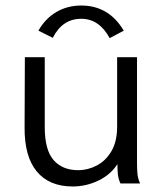

<svg xmlns="http://www.w3.org/2000/svg" viewBox="-20 -664 590 695"><path d="M243 11Q158 11 113 -43.5Q68 -98 69 -204L70 -457H142V-204Q142 -121 174 -84.5Q206 -48 263 -48Q298 -48 330.5 -65Q363 -82 383.5 -117Q404 -152 404 -206V-457H476V-71Q476 -53 477.5 -35.5Q479 -18 487 0H416Q408 -17 406.5 -35Q405 -53 405 -70Q381 -32 336.5 -10.5Q292 11 243 11ZM171 -527 119 -553Q144 -597 184 -620.5Q224 -644 274 -644Q374 -644 428 -553L377 -526Q339 -596 274 -596Q206 -596 171 -527Z"/></svg>

Font: Inconsolata SemiExpanded
Style: Regular
Weight: 400
Width: 6
Monospace: yes
Designer: Raph Levien, Cyreal, Brenton Simpson
Foundry: Raph Levien, Cyreal, Google
Version: Version 3.000; ttfautohint (v1.8.2.53-6de2)